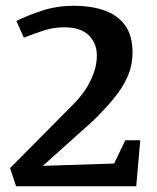

<svg xmlns="http://www.w3.org/2000/svg" viewBox="-20 -648 547 668"><path d="M36 0 15 -63 229 -279Q257 -306 276 -334.5Q295 -363 306 -393.5Q317 -424 317 -455Q317 -497 289 -525Q261 -553 203 -553Q166 -553 132.5 -542Q99 -531 63 -517L37 -575Q77 -595 128 -611.5Q179 -628 238 -628Q295 -628 341 -612.5Q387 -597 414 -561.5Q441 -526 441 -465Q441 -421 424 -382Q407 -343 376 -305.5Q345 -268 303 -227L129 -71L377 -79L416 -160H468L454 0Z"/></svg>

Font: Manuale SemiBold
Style: Regular
Weight: 600
Version: Version 1.002